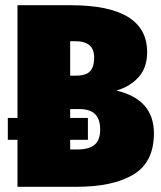

<svg xmlns="http://www.w3.org/2000/svg" viewBox="-20 -716 619 736"><path d="M570 -205Q570 -94 491.5 -47Q413 0 275 0H47V-180H10V-264H47V-696H251Q544 -696 544 -516Q544 -456 510.5 -419.5Q477 -383 426 -369Q570 -335 570 -205ZM249 -558V-426H271Q310 -426 325.5 -443Q341 -460 341 -496Q341 -558 269 -558ZM364 -220Q364 -259 344.5 -278.5Q325 -298 283 -298H249V-264H317V-180H249V-143H277Q320 -143 342 -160.5Q364 -178 364 -220Z"/></svg>

Font: Fira Sans Condensed Black
Style: Regular
Weight: 900
Width: 3
Designer: Carrois Corporate & Edenspiekermann AG
Foundry: Carrois Corporate GbR & Edenspiekermann AG
Version: Version 4.203